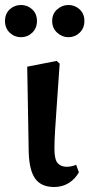

<svg xmlns="http://www.w3.org/2000/svg" viewBox="-25 -735 358 769"><path d="M192 14Q140 14 116 -19.5Q92 -53 90 -126L84 -468L202 -491L214 -480Q207 -379 202.5 -315Q198 -251 195.5 -211Q193 -171 193 -140Q193 -96 206 -81.5Q219 -67 242 -67Q261 -67 280 -75L291 -45Q276 -18 250.5 -2Q225 14 192 14ZM59 -586Q33 -586 14 -604Q-5 -622 -5 -651Q-5 -680 14 -697.5Q33 -715 59 -715Q85 -715 104 -697.5Q123 -680 123 -651Q123 -622 104 -604Q85 -586 59 -586ZM249 -586Q224 -586 204 -604Q184 -622 184 -651Q184 -680 204 -697.5Q224 -715 249 -715Q275 -715 294 -697.5Q313 -680 313 -651Q313 -622 294 -604Q275 -586 249 -586Z"/></svg>

Font: Source Serif 4 Semibold
Style: Regular
Weight: 600
Designer: Frank Grießhammer
Foundry: Adobe
Version: Version 4.005;hotconv 1.1.0;makeotfexe 2.6.0